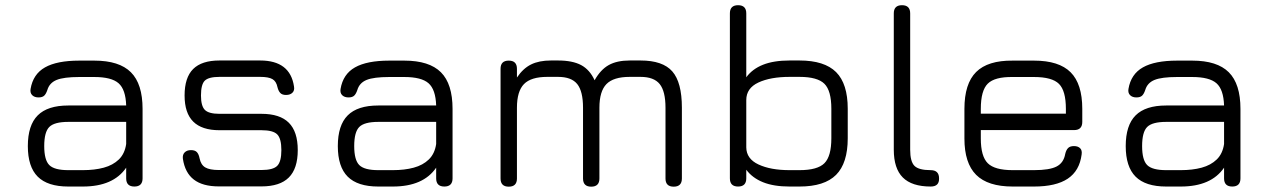

<svg xmlns="http://www.w3.org/2000/svg" viewBox="-20 -717 4876 738"><path d="M242.5 0Q163 0 125 -38Q87 -76 87 -155.5Q87 -235.5 125 -273.5Q163 -311.5 242.5 -311.5H465Q463 -373 435.8 -397Q408.5 -421 342.5 -421H284.5Q225.5 -421 197.8 -409.8Q170 -398.5 162 -371Q157 -356 149.8 -349.2Q142.5 -342.5 128 -342.5Q112.5 -342.5 103.8 -351.2Q95 -360 97.5 -375Q107 -432 153 -458Q199 -484 284.5 -484H342.5Q438.5 -484 483.2 -439.2Q528 -394.5 528 -298.5V-31.5Q528 0 496.5 0Q465 0 465 -31.5V-72.5Q415.5 0 298.5 0ZM242.5 -63H298.5Q343.5 -63 378.8 -72.5Q414 -82 436.8 -104Q459.5 -126 465 -163.5V-248.5H242.5Q189 -248.5 169.5 -229Q150 -209.5 150 -155.5Q150 -102 169.5 -82.5Q189 -63 242.5 -63Z M821 -0.5Q759 -0.5 725 -26.8Q691 -53 683 -106.5Q681 -122.5 689.8 -131.2Q698.5 -140 714 -140Q729.5 -140 736.8 -132.2Q744 -124.5 747 -109Q752 -83.5 769 -73.5Q786 -63.5 821 -63.5H985Q1029.5 -63.5 1045.5 -79.5Q1061.5 -95.5 1061.5 -140Q1061.5 -184.5 1045.5 -200.5Q1029.5 -216.5 985 -216.5H823.5Q756 -216.5 722.8 -249.5Q689.5 -282.5 689.5 -350Q689.5 -419 722.5 -451.8Q755.5 -484.5 823.5 -484.5H980Q1095 -484.5 1110 -385Q1113 -369.5 1104.2 -360.8Q1095.5 -352 1079.5 -352Q1064.5 -352 1057.2 -359.8Q1050 -367.5 1046.5 -382Q1042 -404.5 1027 -413Q1012 -421.5 980 -421.5H823.5Q782 -421.5 767.2 -407Q752.5 -392.5 752.5 -350Q752.5 -309.5 767.5 -294.5Q782.5 -279.5 823.5 -279.5H985Q1056 -279.5 1090.2 -245.2Q1124.5 -211 1124.5 -140Q1124.5 -69 1090.2 -34.8Q1056 -0.5 985 -0.5Z M1434 0Q1354.5 0 1316.5 -38Q1278.5 -76 1278.5 -155.5Q1278.5 -235.5 1316.5 -273.5Q1354.5 -311.5 1434 -311.5H1656.5Q1654.5 -373 1627.2 -397Q1600 -421 1534 -421H1476Q1417 -421 1389.2 -409.8Q1361.5 -398.5 1353.5 -371Q1348.5 -356 1341.2 -349.2Q1334 -342.5 1319.5 -342.5Q1304 -342.5 1295.2 -351.2Q1286.5 -360 1289 -375Q1298.5 -432 1344.5 -458Q1390.5 -484 1476 -484H1534Q1630 -484 1674.8 -439.2Q1719.5 -394.5 1719.5 -298.5V-31.5Q1719.5 0 1688 0Q1656.5 0 1656.5 -31.5V-72.5Q1607 0 1490 0ZM1434 -63H1490Q1535 -63 1570.2 -72.5Q1605.5 -82 1628.2 -104Q1651 -126 1656.5 -163.5V-248.5H1434Q1380.5 -248.5 1361 -229Q1341.5 -209.5 1341.5 -155.5Q1341.5 -102 1361 -82.5Q1380.5 -63 1434 -63Z M2442 -484.5Q2527.5 -484.5 2564.2 -442.5Q2601 -400.5 2601 -303V-31Q2601 0.5 2569.5 0.5Q2538 0.5 2538 -31V-303Q2538 -366 2515.8 -393.8Q2493.5 -421.5 2442 -421.5H2400.5Q2338 -421.5 2311 -393.8Q2284 -366 2284 -303V-31Q2284 0.5 2252.5 0.5Q2221 0.5 2221 -31V-303Q2221 -366 2198.8 -393.8Q2176.5 -421.5 2125 -421.5H2083.5Q2021 -421.5 1994 -393.8Q1967 -366 1967 -303V-31Q1967 0.5 1935.5 0.5Q1904 0.5 1904 -31V-452.5Q1904 -484 1935.5 -484Q1967 -484 1967 -452.5V-419Q1990.5 -454 2021.2 -469.2Q2052 -484.5 2097.5 -484.5H2125Q2180.5 -484.5 2213.8 -466.8Q2247 -449 2265.5 -408.5Q2288.5 -449.5 2320 -467Q2351.5 -484.5 2400.5 -484.5Z M2817 0Q2785.5 0 2785.5 -31.5V-665.5Q2785.5 -697 2817 -697Q2848.5 -697 2848.5 -665.5V-420Q2872 -452 2913 -468.2Q2954 -484.5 3015 -484.5H3053Q3149 -484.5 3193.8 -439.8Q3238.5 -395 3238.5 -299V-185.5Q3238.5 -90 3193.8 -45Q3149 0 3053 0H3015Q2954 0 2913 -16.5Q2872 -33 2848.5 -64.5V-31.5Q2848.5 0 2817 0ZM3015 -63H3053Q3122.5 -63 3149 -89.8Q3175.5 -116.5 3175.5 -185.5V-299Q3175.5 -368.5 3148.8 -395Q3122 -421.5 3053 -421.5H3015Q2941.5 -421.5 2895 -399.8Q2848.5 -378 2848.5 -332.5V-150.5Q2849 -106.5 2895.5 -84.8Q2942 -63 3015 -63Z M3557.5 0Q3485 0 3450.2 -34.8Q3415.5 -69.5 3415.5 -141.5V-665.5Q3415.5 -697 3447 -697Q3478.5 -697 3478.5 -665.5V-141.5Q3478.5 -96 3495 -79.5Q3511.5 -63 3557 -63Q3589.5 -63 3589.5 -31.5Q3590.5 0 3557.5 0Z M3750 -217V-184.5Q3750 -116 3776.8 -89.5Q3803.5 -63 3872.5 -63H3954.5Q4014 -63 4041.2 -77Q4068.5 -91 4074.5 -125.5Q4078 -140.5 4085.5 -148Q4093 -155.5 4108 -155.5Q4123.5 -155.5 4131.8 -147.2Q4140 -139 4137.5 -123Q4129.5 -60.5 4084.2 -30.2Q4039 0 3954.5 0H3872.5Q3777 0 3732 -45Q3687 -90 3687 -184.5V-298.5Q3687 -395.5 3732 -440.2Q3777 -485 3872.5 -484H3954.5Q4050.5 -484 4095.2 -439.2Q4140 -394.5 4140 -298.5V-248.5Q4140 -217 4108.5 -217ZM3872.5 -421Q3803.5 -422 3776.8 -395.5Q3750 -369 3750 -298.5V-280H4077V-298.5Q4077 -368 4050.5 -394.5Q4024 -421 3954.5 -421Z M4462.5 0Q4383 0 4345 -38Q4307 -76 4307 -155.5Q4307 -235.5 4345 -273.5Q4383 -311.5 4462.5 -311.5H4685Q4683 -373 4655.8 -397Q4628.5 -421 4562.5 -421H4504.5Q4445.5 -421 4417.8 -409.8Q4390 -398.5 4382 -371Q4377 -356 4369.8 -349.2Q4362.5 -342.5 4348 -342.5Q4332.5 -342.5 4323.8 -351.2Q4315 -360 4317.5 -375Q4327 -432 4373 -458Q4419 -484 4504.5 -484H4562.5Q4658.5 -484 4703.2 -439.2Q4748 -394.5 4748 -298.5V-31.5Q4748 0 4716.5 0Q4685 0 4685 -31.5V-72.5Q4635.5 0 4518.5 0ZM4462.5 -63H4518.5Q4563.5 -63 4598.8 -72.5Q4634 -82 4656.8 -104Q4679.5 -126 4685 -163.5V-248.5H4462.5Q4409 -248.5 4389.5 -229Q4370 -209.5 4370 -155.5Q4370 -102 4389.5 -82.5Q4409 -63 4462.5 -63Z"/></svg>

Font: Jura Light Medium
Style: Regular
Weight: 500
Version: Version 5.106